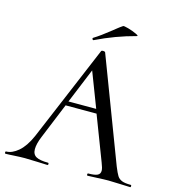

<svg xmlns="http://www.w3.org/2000/svg" viewBox="-127 -886 898 983"><g transform="rotate(15 322.0 -394.0)"><path d="M653 0Q636 0 600 -2Q560 -4 537 -4Q513 -4 477 -2Q443 0 427 0Q423 0 423 -6Q423 -12 427 -12Q461 -12 475.5 -19Q490 -26 490 -43Q490 -57 479 -84L389 -319H225L148 -131Q131 -90 131 -62Q131 -34 151 -23Q171 -12 214 -12Q218 -12 218 -6Q218 0 213 0Q200 0 162 -2Q118 -4 94 -4Q70 -4 38 -2Q10 0 -8 0Q-12 0 -12 -6Q-12 -12 -8 -12Q23 -12 56 -40Q89 -68 115 -127L329 -635Q331 -638 338 -638Q347 -638 350 -634L559 -84Q572 -52 580.5 -38.5Q589 -25 605 -18.5Q621 -12 653 -12Q656 -12 656 -6Q656 0 653 0ZM234 -342H381L310 -527ZM276 -678Q272 -678 270 -682.5Q268 -687 271 -689Q307 -711 358 -752Q367 -759 378 -768Q389 -777 404 -787Q408 -790 432.5 -783Q457 -776 476 -767Q495 -758 486 -756Q379 -728 278 -679Z"/></g></svg>

Font: Cormorant Upright Medium
Style: Regular
Weight: 500
Designer: Christian Thalmann (Catharsis Fonts)
Foundry: Catharsis Fonts
Version: Version 3.302